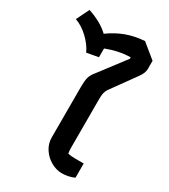

<svg xmlns="http://www.w3.org/2000/svg" viewBox="-209 -851 832 948"><g transform="rotate(30 207.0 -376.5)"><path d="M170 -119V-408Q170 -442 175 -461Q180 -480 196 -499L310 -649V-657Q244 -656 174 -629V-579L108 -567Q92 -603 56.5 -637Q21 -671 -19 -685L17 -758Q94 -732 136 -691Q180 -723 227 -740.5Q274 -758 331 -762L412 -696V-650Q412 -626 392 -599L291 -459Q283 -446 280.5 -433.5Q278 -421 278 -397V-127Q278 -101 281 -91Q298 -87 326 -87H371V-6Q339 9 300 9Q270 9 239.5 -8Q209 -25 189.5 -54.5Q170 -84 170 -119Z"/></g></svg>

Font: Athiti SemiBold
Style: Regular
Weight: 600
Designer: CadsonDemak Team
Foundry: CadsonDemak
Version: Version 1.033